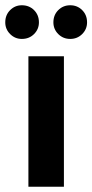

<svg xmlns="http://www.w3.org/2000/svg" viewBox="-43 -710 351 730"><path d="M65 0V-496H200V0ZM40 -562Q14 -562 -4.5 -580.5Q-23 -599 -23 -625Q-23 -653 -4.5 -671.5Q14 -690 40 -690Q68 -690 86.5 -671.5Q105 -653 105 -625Q105 -599 86.5 -580.5Q68 -562 40 -562ZM224 -562Q197 -562 178.5 -580.5Q160 -599 160 -625Q160 -653 178.5 -671.5Q197 -690 224 -690Q251 -690 269.5 -671.5Q288 -653 288 -625Q288 -599 269.5 -580.5Q251 -562 224 -562Z"/></svg>

Font: DM Sans 24pt
Style: Bold
Weight: 700
Designer: Colophon Foundry, Jonny Pinhorn
Foundry: Colophon Foundry
Version: Version 4.004;gftools[0.9.30]